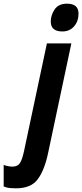

<svg xmlns="http://www.w3.org/2000/svg" viewBox="-147 -784 447 1044"><path d="M280 -710Q280 -764 217 -764Q171 -764 150 -732.5Q129 -701 129 -667Q129 -613 192 -613Q232 -613 256 -641Q280 -669 280 -710ZM115 46 241 -548H108L-16 36Q-26 83 -38.5 102.5Q-51 122 -80 122Q-89 122 -103.5 119.5Q-118 117 -127 112V230Q-110 237 -93.5 238.5Q-77 240 -60 240Q23 240 59.5 189Q96 138 115 46Z"/></svg>

Font: Noto Sans UI Condensed ExtraBold
Style: Italic
Weight: 800
Width: 3
Designer: Monotype Design Team
Foundry: Monotype Imaging Inc.
Version: 1.001